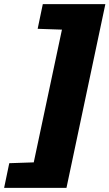

<svg xmlns="http://www.w3.org/2000/svg" viewBox="-68 -763 532 933"><path d="M-48 150 -23 30 96 26 233 -619 115 -623 140 -743H444L255 150Z"/></svg>

Font: Saira Black
Style: Italic
Weight: 900
Italic angle: -12°
Designer: Hector Gatti with collaboration of the Omnibus-Type team
Foundry: Omnibus-Type
Version: Version 1.100; ttfautohint (v1.8.3)